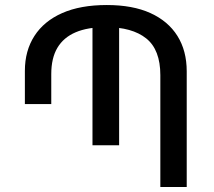

<svg xmlns="http://www.w3.org/2000/svg" viewBox="-20 -744 852 764"><path d="M79 -330V-462Q79 -542 117 -601Q155 -660 227.5 -692Q300 -724 405 -724Q508 -724 578.5 -692Q649 -660 686 -601Q723 -542 723 -460V0H618V-445Q618 -546 562 -591Q506 -636 401 -636Q329 -636 281 -615.5Q233 -595 208.5 -554Q184 -513 184 -449V-330ZM348 -166V-668H454V-166Z"/></svg>

Font: Noto Sans Armenian Medium
Style: Regular
Weight: 500
Designer: Monotype Design Team
Foundry: Monotype Imaging Inc.
Version: Version 2.007